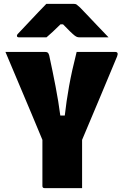

<svg xmlns="http://www.w3.org/2000/svg" viewBox="-20 -967 640 987"><path d="M402 0H209Q198 0 198 -11V-248Q174 -306 141.5 -383.5Q109 -461 74 -543.5Q39 -626 8 -700H212Q221 -700 225.5 -696.5Q230 -693 233 -682Q250 -604 265.5 -523.5Q281 -443 290 -373H313Q321 -445 335 -523.5Q349 -602 374 -700H572Q591 -700 582 -677Q538 -572 493 -464Q448 -356 402 -248ZM218 -947H361Q369 -947 374 -943.5Q379 -940 392 -928Q402 -918 427 -891.5Q452 -865 482.5 -833Q513 -801 538 -775H392Q381 -775 376 -777Q371 -779 364 -784Q355 -791 341 -804.5Q327 -818 304 -842H291Q268 -819 251 -803.5Q234 -788 219 -775H78Q67 -775 67 -783Q67 -787 70 -791Q73 -795 86 -808Q102 -825 127 -851.5Q152 -878 177.5 -905Q203 -932 218 -947Z"/></svg>

Font: Recursive Mn Lnr St Blk
Style: Regular
Weight: 900
Monospace: yes
Version: Version 1.079;hotconv 1.0.112;makeotfexe 2.5.65598; ttfautoh